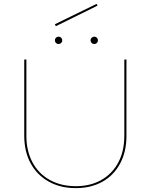

<svg xmlns="http://www.w3.org/2000/svg" viewBox="-20 -965 777 990"><path d="M263 -840 478 -945 483 -936 268 -830ZM263 -757Q263 -765 268.5 -770.5Q274 -776 282 -776Q290 -776 295.5 -770.5Q301 -765 301 -757Q301 -749 295.5 -743.5Q290 -738 282 -738Q274 -738 268.5 -743.5Q263 -749 263 -757ZM447 -757Q447 -765 453 -770.5Q459 -776 466 -776Q474 -776 479.5 -770.5Q485 -765 485 -757Q485 -749 479.5 -743.5Q474 -738 466 -738Q458 -738 452.5 -743.5Q447 -749 447 -757ZM105 -265V-658H116V-265Q116 -187 147.5 -128Q179 -69 237 -37Q295 -5 371 -5Q446 -5 502.5 -37Q559 -69 590 -127.5Q621 -186 621 -264V-658H632V-264Q632 -183 599.5 -122Q567 -61 508 -28Q449 5 371 5Q292 5 231.5 -28.5Q171 -62 138 -123Q105 -184 105 -265Z"/></svg>

Font: Ysabeau Infant Hairline
Style: Regular
Weight: 100
Designer: Christian Thalmann (Catharsis Fonts)
Version: Version 0.003